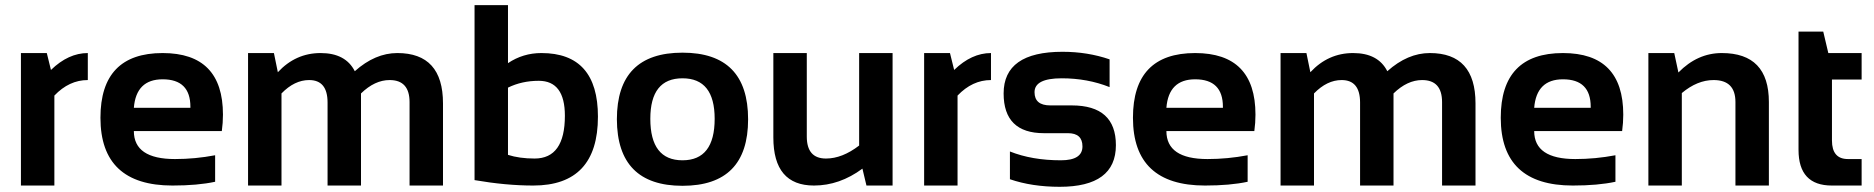

<svg xmlns="http://www.w3.org/2000/svg" viewBox="-20 -718 7251 743"><path d="M61 0V-512.7H161.1L177.2 -447.3Q244.6 -512.7 319.8 -512.7V-408.2Q247.6 -408.2 190.4 -348.1V0Z M609.4 -512.7Q842.8 -512.7 842.8 -274.4Q842.8 -242.7 838.4 -210.9H498Q498 -102.5 657.2 -102.5Q734.9 -102.5 812.5 -117.2V-14.6Q744.6 0 647.5 0Q368.7 0 368.7 -262.2Q368.7 -512.7 609.4 -512.7ZM498 -300.8H716.8V-304.7Q716.8 -411.1 609.4 -411.1Q506.8 -411.1 498 -300.8Z M939.9 0V-512.7H1040L1055.2 -438.5Q1124 -512.7 1220.7 -512.7Q1317.4 -512.7 1353 -442.4Q1431.6 -512.7 1517.6 -512.7Q1694.3 -512.7 1694.3 -317.9V0H1564.9V-322.8Q1564.9 -408.2 1487.8 -408.2Q1430.2 -408.2 1377 -356.4V0H1247.6V-321.3Q1247.6 -408.2 1176.3 -408.2Q1119.6 -408.2 1069.3 -356.4V0Z M1945.8 -118.7Q1990.2 -104.5 2048.8 -104.5Q2166 -104.5 2166 -270Q2166 -405.3 2064.9 -405.3Q1999.5 -405.3 1945.8 -378.9ZM1816.4 -698.2H1945.8V-473.6Q2003.9 -512.7 2075.2 -512.7Q2293.9 -512.7 2293.9 -266.6Q2293.9 0 2043.5 0Q1938 0 1816.4 -21Z M2621.1 -97.7Q2745.6 -97.7 2745.6 -258.3Q2745.6 -415 2621.1 -415Q2496.6 -415 2496.6 -258.3Q2496.6 -97.7 2621.1 -97.7ZM2367.2 -256.3Q2367.2 -514.2 2621.1 -514.2Q2875 -514.2 2875 -256.3Q2875 1 2621.1 1Q2368.2 1 2367.2 -256.3Z M3434.1 -512.7V0H3333L3317.4 -65.4Q3229 0 3129.9 0Q2972.7 0 2972.7 -186V-512.7H3102.1V-189.5Q3102.1 -104.5 3176.3 -104.5Q3239.3 -104.5 3304.7 -154.8V-512.7Z M3556.2 0V-512.7H3656.2L3672.4 -447.3Q3739.7 -512.7 3814.9 -512.7V-408.2Q3742.7 -408.2 3685.5 -348.1V0Z M3888.2 -24.4V-131.8Q3973.6 -97.7 4085.4 -97.7Q4168.9 -97.7 4168.9 -151.4Q4168.9 -202.6 4112.8 -202.6H4020Q3863.8 -202.6 3863.8 -356.4Q3863.8 -517.6 4091.8 -517.6Q4188.5 -517.6 4273.9 -488.3V-380.9Q4188.5 -415 4088.4 -415Q3983.4 -415 3983.4 -361.3Q3983.4 -310.1 4044.4 -310.1H4127.4Q4298.3 -310.1 4298.3 -156.2Q4298.3 4.9 4080.6 4.9Q3973.6 4.9 3888.2 -24.4Z M4605 -512.7Q4838.4 -512.7 4838.4 -274.4Q4838.4 -242.7 4834 -210.9H4493.7Q4493.7 -102.5 4652.8 -102.5Q4730.5 -102.5 4808.1 -117.2V-14.6Q4740.2 0 4643.1 0Q4364.3 0 4364.3 -262.2Q4364.3 -512.7 4605 -512.7ZM4493.7 -300.8H4712.4V-304.7Q4712.4 -411.1 4605 -411.1Q4502.4 -411.1 4493.7 -300.8Z M4935.5 0V-512.7H5035.6L5050.8 -438.5Q5119.6 -512.7 5216.3 -512.7Q5313 -512.7 5348.6 -442.4Q5427.2 -512.7 5513.2 -512.7Q5689.9 -512.7 5689.9 -317.9V0H5560.5V-322.8Q5560.5 -408.2 5483.4 -408.2Q5425.8 -408.2 5372.6 -356.4V0H5243.2V-321.3Q5243.2 -408.2 5171.9 -408.2Q5115.2 -408.2 5064.9 -356.4V0Z M6028.3 -512.7Q6261.7 -512.7 6261.7 -274.4Q6261.7 -242.7 6257.3 -210.9H5917Q5917 -102.5 6076.2 -102.5Q6153.8 -102.5 6231.4 -117.2V-14.6Q6163.6 0 6066.4 0Q5787.6 0 5787.6 -262.2Q5787.6 -512.7 6028.3 -512.7ZM5917 -300.8H6135.7V-304.7Q6135.7 -411.1 6028.3 -411.1Q5925.8 -411.1 5917 -300.8Z M6358.9 0V-512.7H6459L6475.1 -437.5Q6548.8 -512.7 6643.1 -512.7Q6825.2 -512.7 6825.2 -323.2V0H6695.8V-323.2Q6695.8 -408.2 6611.3 -408.2Q6548.3 -408.2 6488.3 -357.9V0Z M6939.9 -595.7H7035.6L7055.2 -512.7H7184.1V-410.2H7069.3V-174.3Q7069.3 -102.5 7131.3 -102.5H7184.1V0H7068.8Q6939.9 0 6939.9 -138.2Z"/></svg>

Font: Voltera
Style: Bold
Weight: 700
Designer: Bernd Montag
Version: Version 1.301